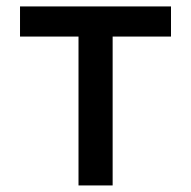

<svg xmlns="http://www.w3.org/2000/svg" viewBox="-20 -565 582 585"><path d="M41 -453.6V-545.4H501V-453.6H323.2V0H219.2V-453.6Z"/></svg>

Font: Karasuma Gothic
Style: Regular
Weight: 500
Designer: Rasmus Andersson / Ryoko Nishizuka
Foundry: Genbu
Version: Version 1.00